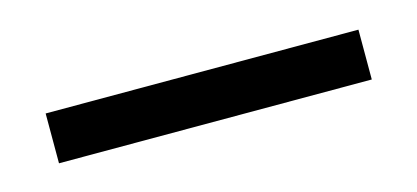

<svg xmlns="http://www.w3.org/2000/svg" viewBox="-25 -774 437 201"><g transform="rotate(-15 193.5 -673.0)"><path d="M363 -700V-646H24V-700Z"/></g></svg>

Font: Poppins-Tabular Light
Style: Regular
Weight: 300
Designer: Ninad Kale (Devanagari), Jonny Pinhorn (Latin)
Foundry: Indian Type Foundry
Version: Version 4.004